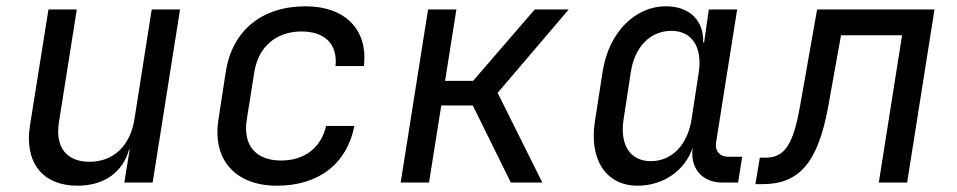

<svg xmlns="http://www.w3.org/2000/svg" viewBox="-20 -580 3040 610"><path d="M226 10C310 10 370 -32 390 -105H392L375 0H465L552 -550H462L407 -200C393 -115 339 -66 264 -66C192 -66 155 -112 167 -190L224 -550H134L75 -180C57 -63 116 10 226 10Z M860 10C992 10 1082 -59 1106 -180H1016C1000 -110 947 -70 873 -70C794 -70 751 -117 764 -200L788 -351C801 -433 859 -480 938 -480C1012 -480 1053 -440 1046 -370H1136C1150 -485 1077 -560 951 -560C812 -560 717 -483 697 -350L674 -200C654 -71 729 10 860 10Z M1253 0H1343L1382 -245H1482L1603 0H1703L1561 -285L1787 -550H1679L1483 -323H1394L1430 -550H1340Z M2005 10C2088 10 2156 -38 2181 -111C2171 -48 2209 0 2275 0H2325L2338 -82H2293C2267 -82 2251 -100 2255 -127L2322 -550H2232L2217 -445H2214C2217 -514 2171 -560 2096 -560C1997 -560 1915 -477 1895 -355L1870 -194C1851 -73 1906 10 2005 10ZM2048 -68C1982 -68 1949 -119 1961 -200L1984 -350C1996 -431 2046 -482 2113 -482C2178 -482 2212 -431 2200 -350L2177 -200C2164 -119 2114 -68 2048 -68Z M2380 5H2403C2520 5 2579 -65 2611 -240L2652 -468H2846L2772 0H2862L2949 -550H2576L2522 -244C2500 -120 2473 -79 2412 -79H2394Z"/></svg>

Font: JetBrains Mono
Style: Italic
Weight: 400
Italic angle: -9°
Monospace: yes
Designer: Philipp Nurullin, Konstantin Bulenkov
Foundry: JetBrains
Version: Version 2.305